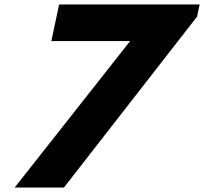

<svg xmlns="http://www.w3.org/2000/svg" viewBox="-20 -845 919 865"><path d="M879.4 -825H246.4L211.3 -660H566.3L46 0H268L867.7 -770Z"/></svg>

Font: Hussar Nova
Style: 76
Weight: 700
Foundry: Cannot Into Space Fonts
Version: Version 0.99